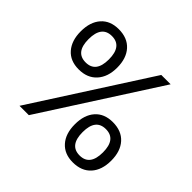

<svg xmlns="http://www.w3.org/2000/svg" viewBox="-181 -939 1148 1148"><g transform="rotate(45 393.0 -365.0)"><path d="M659 -730 190 0H111L580 -730ZM55 -574Q55 -653 95 -698.5Q135 -744 207 -744Q281 -744 322 -698.5Q363 -653 363 -574Q363 -496 321.5 -450Q280 -404 207 -404Q135 -404 95 -450Q55 -496 55 -574ZM121 -574Q121 -463 207 -463Q293 -463 293 -574Q293 -686 207 -686Q121 -686 121 -574ZM575 -326Q649 -326 690 -280.5Q731 -235 731 -156Q731 -77 690 -31.5Q649 14 575 14Q504 14 463.5 -31.5Q423 -77 423 -156Q423 -235 463 -280.5Q503 -326 575 -326ZM489 -156Q489 -44 575 -44Q661 -44 661 -156Q661 -267 575 -267Q489 -267 489 -156Z"/></g></svg>

Font: Nacelle
Style: Regular
Weight: 400
Designer: Sora Sagano
Foundry: Sora Sagano
Version: Version 1.000;FEAKit 1.0